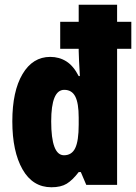

<svg xmlns="http://www.w3.org/2000/svg" viewBox="-20 -780 574 810"><path d="M197 10Q118 10 75 -65.5Q32 -141 32 -268Q32 -395 75 -467.5Q118 -540 192 -540Q230 -540 260 -521Q290 -502 312 -459H317Q315 -497 313.5 -523Q312 -549 312 -565V-574H234V-688H312V-760H474V-688H534V-574H474V0H344L321 -54H312Q286 -20 261.5 -5Q237 10 197 10ZM250 -125Q283 -125 297.5 -155.5Q312 -186 312 -254V-284Q312 -345 297.5 -373Q283 -401 251 -401Q196 -401 196 -268Q196 -125 250 -125Z"/></svg>

Font: Noto Sans ExtraCondensed Black
Style: Regular
Weight: 900
Width: 2
Designer: Monotype Design Team
Foundry: Monotype Imaging Inc.
Version: Version 2.013; ttfautohint (v1.8.4.7-5d5b)